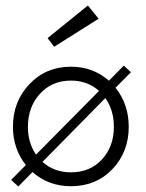

<svg xmlns="http://www.w3.org/2000/svg" viewBox="-20 -665 532 698"><path d="M177 -495 153 -526.5 299.5 -645 338.5 -597ZM238 12Q156.5 12 98 -39.5L46.5 13L20.5 -11L74 -65Q27 -124.5 27 -204Q27 -296 87 -359.2Q147 -422.5 238 -422.5Q318.5 -422.5 376 -371.5L430 -426.5L456 -402.5L400 -346Q448 -286 448 -204Q448 -112.5 388.8 -50.2Q329.5 12 238 12ZM81.5 -204Q81.5 -145.5 111 -103L340 -334.5Q298.5 -372 238 -372Q169 -372 125.2 -324Q81.5 -276 81.5 -204ZM238 -38.5Q307.5 -38.5 350.8 -85.5Q394 -132.5 394 -204Q394 -264.5 363 -308.5L134.5 -76.5Q176.5 -38.5 238 -38.5Z"/></svg>

Font: League Spartan Light
Style: Regular
Weight: 277
Foundry: The League of Moveable Type
Version: Version 2.002